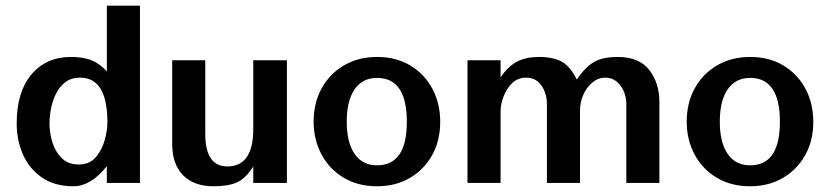

<svg xmlns="http://www.w3.org/2000/svg" viewBox="-20 -648 2940 680"><path d="M240.2 11.7Q173.8 11.7 128.9 -19Q84 -49.8 61.5 -100.6Q39.1 -151.4 39.1 -210.9Q39.1 -322.3 91.3 -384.3Q143.6 -446.3 231.4 -446.3Q273.4 -446.3 302.7 -435.1Q332 -423.8 358.4 -395.5V-627.9H475.6V0H358.4V-59.6Q301.8 11.7 240.2 11.7ZM258.8 -65.4Q296.9 -65.4 318.8 -90.8Q340.8 -116.2 350.6 -150.9Q360.4 -185.5 360.4 -214.8Q360.4 -373 263.7 -373Q232.4 -373 211.4 -356.9Q190.4 -340.8 178.2 -315.9Q166 -291 160.6 -263.2Q155.3 -235.4 155.3 -210.9Q155.3 -177.7 165.5 -144Q175.8 -110.4 198.7 -87.9Q221.7 -65.4 258.8 -65.4Z M736.3 11.7Q667 11.7 628.4 -27.3Q589.8 -66.4 589.8 -138.7V-434.6H707V-173.8Q707 -58.6 785.2 -58.6Q877 -58.6 877 -191.4V-434.6H996.1V0H877V-58.6Q850.6 -16.6 819.8 -2.4Q789.1 11.7 736.3 11.7Z M1315.4 11.7Q1248 11.7 1197.3 -18.6Q1146.5 -48.8 1118.7 -101.1Q1090.8 -153.3 1090.8 -216.8Q1090.8 -284.2 1119.6 -335.9Q1148.4 -387.7 1199.2 -417Q1250 -446.3 1315.4 -446.3Q1383.8 -446.3 1434.1 -415.5Q1484.4 -384.8 1511.7 -333Q1539.1 -281.2 1539.1 -216.8Q1539.1 -149.4 1510.3 -98.1Q1481.4 -46.9 1431.2 -17.6Q1380.9 11.7 1315.4 11.7ZM1315.4 -62.5Q1420.9 -62.5 1420.9 -216.8Q1420.9 -372.1 1315.4 -372.1Q1263.7 -372.1 1235.8 -331.5Q1208 -291 1208 -216.8Q1208 -143.6 1235.8 -103Q1263.7 -62.5 1315.4 -62.5Z M1635.7 0V-434.6H1752.9V-374Q1780.3 -414.1 1812 -430.2Q1843.8 -446.3 1889.6 -446.3Q1938.5 -446.3 1969.2 -429.7Q2000 -413.1 2022.5 -366.2Q2044.9 -398.4 2065.4 -415.5Q2085.9 -432.6 2110.4 -439.5Q2134.8 -446.3 2168 -446.3Q2243.2 -446.3 2279.3 -400.4Q2315.4 -354.5 2315.4 -285.2V0H2198.2V-278.3Q2198.2 -317.4 2177.2 -345.2Q2156.2 -373 2124 -373Q2098.6 -373 2078.1 -356Q2057.6 -338.9 2045.9 -312.5Q2034.2 -286.1 2034.2 -257.8V0H1917V-278.3Q1917 -317.4 1897.5 -345.2Q1877.9 -373 1843.8 -373Q1814.5 -373 1794.4 -354Q1774.4 -335 1763.7 -307.1Q1752.9 -279.3 1752.9 -252V0Z M2636.7 11.7Q2569.3 11.7 2518.6 -18.6Q2467.8 -48.8 2439.9 -101.1Q2412.1 -153.3 2412.1 -216.8Q2412.1 -284.2 2440.9 -335.9Q2469.7 -387.7 2520.5 -417Q2571.3 -446.3 2636.7 -446.3Q2705.1 -446.3 2755.4 -415.5Q2805.7 -384.8 2833 -333Q2860.4 -281.2 2860.4 -216.8Q2860.4 -149.4 2831.5 -98.1Q2802.7 -46.9 2752.4 -17.6Q2702.1 11.7 2636.7 11.7ZM2636.7 -62.5Q2742.2 -62.5 2742.2 -216.8Q2742.2 -372.1 2636.7 -372.1Q2585 -372.1 2557.1 -331.5Q2529.3 -291 2529.3 -216.8Q2529.3 -143.6 2557.1 -103Q2585 -62.5 2636.7 -62.5Z"/></svg>

Font: Padauk Book
Style: Bold
Weight: 700
Designer: Debbi Hosken, Becca Hirsbrunner Spalinger
Foundry: SIL International
Version: Version 5.000